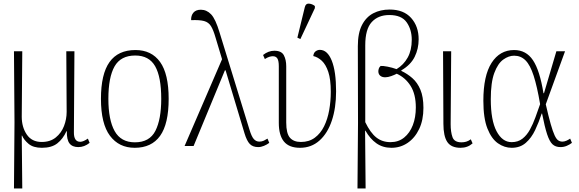

<svg xmlns="http://www.w3.org/2000/svg" viewBox="-20 -826 3274 1086"><path d="M59 240 62 -134 59 -536H106L103 -166Q103 -107 131.5 -65Q160 -23 216 -23Q264 -23 295.5 -48.5Q327 -74 342 -113Q357 -152 357 -193L355 -536H401L398 -79Q397 -24 434 -24Q451 -24 477 -42L487 -18Q457 6 423 6Q389 6 373 -15Q357 -36 358 -84H356Q336 -40 304 -15Q272 10 217 10Q168 10 141.5 -12.5Q115 -35 105 -59H103L106 240Z M742 10Q653 10 602 -58Q551 -126 551 -267Q551 -407 599.5 -475Q648 -543 746 -543Q837 -543 885.5 -475.5Q934 -408 934 -267Q934 -125 885.5 -57.5Q837 10 742 10ZM743 -21Q826 -21 859 -86Q892 -151 892 -267Q892 -391 857.5 -451.5Q823 -512 745 -512Q663 -512 628 -450.5Q593 -389 593 -267Q593 -148 628.5 -84.5Q664 -21 743 -21Z M1024 0 1236 -491 1199 -614Q1187 -656 1173.5 -678Q1160 -700 1134.5 -707Q1109 -714 1061 -712Q1060 -738 1074 -754.5Q1088 -771 1116 -771Q1149 -771 1174 -745Q1199 -719 1222 -642L1391 -93Q1403 -53 1416 -39Q1429 -25 1447 -25Q1461 -25 1472.5 -30.5Q1484 -36 1493 -42L1503 -18Q1490 -8 1473 -1Q1456 6 1441 6Q1410 6 1393 -11.5Q1376 -29 1363 -72L1256 -428H1252L1075 0Z M1677 10Q1615 10 1586 -25.5Q1557 -61 1557 -131V-451Q1557 -482 1549 -495Q1541 -508 1523 -508Q1514 -508 1503 -504.5Q1492 -501 1478 -492L1468 -515Q1498 -539 1532 -539Q1572 -539 1585.5 -513.5Q1599 -488 1599 -451V-133Q1599 -71 1620 -47Q1641 -23 1682 -23Q1728 -23 1760.5 -47Q1793 -71 1813 -111.5Q1833 -152 1842 -203Q1851 -254 1851 -307Q1851 -377 1837 -419Q1823 -461 1800.5 -482Q1778 -503 1752 -509Q1754 -528 1765.5 -536Q1777 -544 1789 -544Q1832 -544 1856.5 -483Q1881 -422 1881 -309Q1881 -216 1857 -144Q1833 -72 1787 -31Q1741 10 1677 10ZM1679 -605 1662 -613 1704 -785Q1709 -807 1727.5 -805.5Q1746 -804 1761 -792V-780Z M2002 240 2005 -131 2004 -565Q2004 -639 2027.5 -684.5Q2051 -730 2091.5 -751Q2132 -772 2184 -772Q2263 -772 2305.5 -724.5Q2348 -677 2348 -604Q2348 -550 2325.5 -504.5Q2303 -459 2250 -428V-425Q2284 -409 2312.5 -384Q2341 -359 2358 -318.5Q2375 -278 2375 -216Q2375 -147 2351 -96.5Q2327 -46 2286 -18Q2245 10 2194 10Q2145 10 2109 -15.5Q2073 -41 2047 -87H2045L2048 240ZM2189 -22Q2234 -22 2266 -48Q2298 -74 2315 -118Q2332 -162 2332 -218Q2332 -293 2302.5 -340Q2273 -387 2224 -409Q2211 -402 2192.5 -395.5Q2174 -389 2161 -389Q2143 -388 2131.5 -397Q2120 -406 2120 -423Q2120 -429 2122.5 -437.5Q2125 -446 2133 -453Q2146 -454 2172 -449Q2198 -444 2223 -435Q2263 -459 2286 -500.5Q2309 -542 2309 -601Q2309 -659 2280 -700Q2251 -741 2182 -741Q2119 -741 2082.5 -701Q2046 -661 2046 -570V-135Q2075 -75 2108.5 -48.5Q2142 -22 2189 -22Z M2585 10Q2532 10 2510 -23Q2488 -56 2488 -126L2486 -536H2532L2529 -124Q2529 -79 2539.5 -50Q2550 -21 2590 -21Q2604 -21 2616.5 -24.5Q2629 -28 2643 -38L2653 -15Q2625 10 2585 10Z M2874 10Q2833 10 2796.5 -15.5Q2760 -41 2737 -99Q2714 -157 2714 -256Q2714 -398 2760.5 -470.5Q2807 -543 2888 -543Q2956 -543 2994.5 -485.5Q3033 -428 3054 -299H3057L3127 -536H3176L3067 -236Q3083 -166 3095 -124Q3107 -82 3117 -60.5Q3127 -39 3137.5 -32Q3148 -25 3161 -25Q3172 -25 3183.5 -30Q3195 -35 3205 -42L3215 -18Q3202 -8 3185.5 -1Q3169 6 3150 6Q3122 6 3105 -10Q3088 -26 3074.5 -67Q3061 -108 3046 -184H3044Q3028 -135 3007 -90.5Q2986 -46 2954 -18Q2922 10 2874 10ZM2874 -22Q2910 -22 2935 -41.5Q2960 -61 2977.5 -93Q2995 -125 3008.5 -162.5Q3022 -200 3035 -237Q3018 -337 2998.5 -397.5Q2979 -458 2952.5 -484.5Q2926 -511 2888 -511Q2857 -511 2826.5 -489Q2796 -467 2776 -413.5Q2756 -360 2756 -265Q2756 -146 2788.5 -84Q2821 -22 2874 -22Z"/></svg>

Font: Noto Serif SemiCondensed ExtraLight
Style: Regular
Weight: 200
Width: 4
Designer: Monotype Design Team
Foundry: Monotype Imaging Inc.
Version: Version 2.014